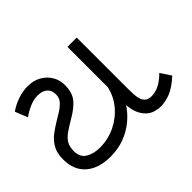

<svg xmlns="http://www.w3.org/2000/svg" viewBox="-208 -952 1128 1128"><g transform="rotate(45 355.5 -388.0)"><path d="M483 12Q430 12 395.5 -8Q361 -28 337.5 -59.5Q314 -91 294 -125Q269 -169 251 -191Q233 -213 217.5 -221Q202 -229 182 -229Q148 -229 129.5 -207.5Q111 -186 111 -148Q111 -116 125 -82.5Q139 -49 162 -17L84 14Q61 -18 46 -60Q31 -102 31 -145Q31 -192 51 -228Q71 -264 105 -284.5Q139 -305 181 -305Q243 -305 279 -276Q315 -247 349 -187Q372 -148 391 -121Q410 -94 433.5 -80.5Q457 -67 492 -67Q544 -67 565.5 -103.5Q587 -140 587 -190Q587 -260 557.5 -320Q528 -380 478.5 -420.5Q429 -461 367 -474H33V-551H458Q512 -551 533.5 -556Q555 -561 566 -569Q579 -579 583.5 -591.5Q588 -604 588 -618Q588 -651 572 -682.5Q556 -714 523 -747L588 -790Q635 -738 652 -696.5Q669 -655 669 -612Q669 -593 661 -565.5Q653 -538 628 -516Q603 -494 568 -484Q533 -474 475 -474H451L508 -483Q559 -451 595 -407Q631 -363 650 -310.5Q669 -258 669 -198Q669 -100 620.5 -44Q572 12 483 12Z"/></g></svg>

Font: hexukannada05
Style: Book
Weight: 400
Designer: Jelle Bosma - Monotype Design Team
Foundry: Monotype Imaging Inc.
Version: Version 2.003